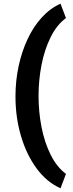

<svg xmlns="http://www.w3.org/2000/svg" viewBox="-20 -807 394 1036"><path d="M188 -289.1Q188 -203.6 204.1 -121.1Q220.2 -38.6 253.2 27.8Q286.1 94.2 335.9 131.3L306.6 209Q231.4 175.3 177 101.1Q122.6 26.9 93 -73.7Q63.5 -174.3 63.5 -286.6Q63.5 -370.6 80.3 -449.5Q97.2 -528.3 128.7 -595.7Q160.2 -663.1 205.3 -712.6Q250.5 -762.2 306.6 -787.1L335.9 -709.5Q286.1 -672.9 253.2 -606.2Q220.2 -539.6 204.1 -457Q188 -374.5 188 -289.1Z"/></svg>

Font: Vazirmatn UI FD ExtraBold
Style: Regular
Weight: 800
Designer: Saber Rastikerdar
Foundry: Saber Rastikerdar
Version: Version 33.003